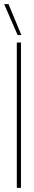

<svg xmlns="http://www.w3.org/2000/svg" viewBox="-38 -905 164 925"><path d="M43 0V-700H63V0ZM47 -736 -18 -885H3L65 -736Z"/></svg>

Font: Georama ExtraCondensed Thin
Style: Regular
Weight: 100
Width: 2
Designer: Jean-Baptiste Levee
Foundry: Production Type
Version: Version 1.001